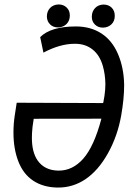

<svg xmlns="http://www.w3.org/2000/svg" viewBox="-20 -840 624 870"><path d="M242.2 -66.9Q244.6 -66.9 246.6 -66.9Q309.1 -66.9 356.9 -120.6Q406.2 -176.3 439.5 -302.2L132.8 -301.8Q126 -262.2 125 -236.3Q124.5 -225.1 124.5 -214.8Q124.5 -149.9 150.9 -112.3Q181.6 -68.8 242.2 -66.9ZM325.2 -720.2Q391.6 -719.7 439.9 -688.2Q488.3 -656.7 514.6 -595.2Q541 -533.7 542.5 -457Q542.5 -455.1 542.5 -452.6Q542.5 -393.6 529.3 -317.4Q512.7 -223.1 468.8 -144.8Q424.8 -66.4 366.2 -27.3Q309.6 10.3 242.7 9.8Q240.2 9.8 237.8 9.8Q174.8 8.3 130.1 -21.5Q85.4 -51.3 63.2 -108.4Q41 -165.5 41 -239.3Q41 -279.3 46.9 -317.4L55.7 -374.5L447.3 -373L448.7 -378.9Q454.1 -404.3 456.5 -433.6Q457.5 -446.3 457.5 -458.5Q457 -502 446.3 -540Q432.6 -588.9 400.4 -615Q368.2 -641.1 322.3 -641.6Q319.8 -641.6 317.9 -641.6Q252.4 -641.6 176.8 -601.6L162.1 -671.9Q210.4 -720.2 325.2 -720.2ZM410.6 -803.2Q424.8 -818.4 447.8 -819.3Q448.7 -819.3 449.2 -819.3Q471.7 -819.3 485.8 -805.4Q500 -791.5 500 -769Q500 -768.1 500 -767.6Q500 -744.6 485.4 -730.2Q470.7 -715.8 447.8 -714.8Q446.8 -714.8 446.3 -714.8Q424.8 -714.8 410.4 -728.5Q396 -742.2 396 -764.2Q396 -787.6 410.6 -803.2ZM192.4 -766.6Q192.9 -789.1 207 -804Q221.2 -818.8 244.6 -819.8Q245.6 -819.8 246.1 -819.8Q267.6 -819.8 282 -805.9Q296.4 -792 296.4 -770Q296.4 -746.1 281.7 -731.4Q267.1 -716.8 244.1 -715.8Q243.2 -715.8 242.7 -715.8Q220.7 -715.8 207 -729.5Q192.4 -743.7 192.4 -766.6Z"/></svg>

Font: MAUL Condensed Italic
Style: Condenced Regular Italic
Weight: 400
Italic angle: -12°
Designer: MAUL
Version: Version 1.0; 2020; ttfautohint (v1.8.3)